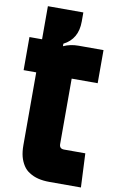

<svg xmlns="http://www.w3.org/2000/svg" viewBox="-113 -1140 746 1200"><g transform="rotate(10 260.0 -540.0)"><path d="M315 -1080V-1022Q315 -911 226 -866V-850Q270 -870 321 -870H480V-660H315V-245Q315 -215 345 -215H480L490 0H290Q250 0 218 -8Q186 -16 162 -32Q138 -46 122 -71Q106 -96 98 -126Q90 -158 90 -198V-660H10V-870H90V-1080Z"/></g></svg>

Font: Boldonse
Style: Regular
Weight: 400
Designer: Universitype Foundry
Foundry: Universitype Foundry
Version: Version 1.000; ttfautohint (v1.8.4.7-5d5b)